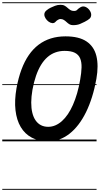

<svg xmlns="http://www.w3.org/2000/svg" viewBox="-25 -1250 883 1698"><path d="M402.5 0Q318 0 256.5 -32.5Q195 -65 158.5 -126.5Q122 -188 112 -275Q102 -362 121 -470.5Q137.5 -561.5 164.8 -634.8Q192 -708 230 -763Q268 -818 316.8 -854.8Q365.5 -891.5 424.8 -910Q484 -928.5 554 -928.5Q673.5 -928.5 740.2 -883.5Q807 -838.5 827.5 -754.5Q848 -670.5 827.5 -553Q812.5 -468 789.2 -393.8Q766 -319.5 735.8 -258Q705.5 -196.5 668.8 -148.5Q632 -100.5 589.8 -67.5Q547.5 -34.5 500.5 -17.2Q453.5 0 402.5 0ZM262 -456Q251.5 -395 251.2 -344Q251 -293 260.8 -253Q270.5 -213 289.8 -185.2Q309 -157.5 337 -143Q365 -128.5 401.5 -128.5Q434 -128.5 464.5 -141.5Q495 -154.5 522.8 -179.2Q550.5 -204 575 -240Q599.5 -276 620 -322.5Q640.5 -369 656.8 -424.8Q673 -480.5 684 -545Q695 -606 696.2 -653.2Q697.5 -700.5 684 -733.2Q670.5 -766 637.5 -783Q604.5 -800 546.5 -800Q502.5 -800 464.5 -786.2Q426.5 -772.5 394.8 -744.8Q363 -717 337.8 -675.8Q312.5 -634.5 293.5 -579.5Q274.5 -524.5 262 -456ZM402.5 0Q318 0 256.5 -32.5Q195 -65 158.5 -126.5Q122 -188 112 -275Q102 -362 121 -470.5Q137.5 -561.5 164.8 -634.8Q192 -708 230 -763Q268 -818 316.8 -854.8Q365.5 -891.5 424.8 -910Q484 -928.5 554 -928.5Q673.5 -928.5 740.2 -883.5Q807 -838.5 827.5 -754.5Q848 -670.5 827.5 -553Q812.5 -468 789.2 -393.8Q766 -319.5 735.8 -258Q705.5 -196.5 668.8 -148.5Q632 -100.5 589.8 -67.5Q547.5 -34.5 500.5 -17.2Q453.5 0 402.5 0ZM262 -456Q251.5 -395 251.2 -344Q251 -293 260.8 -253Q270.5 -213 289.8 -185.2Q309 -157.5 337 -143Q365 -128.5 401.5 -128.5Q434 -128.5 464.5 -141.5Q495 -154.5 522.8 -179.2Q550.5 -204 575 -240Q599.5 -276 620 -322.5Q640.5 -369 656.8 -424.8Q673 -480.5 684 -545Q695 -606 696.2 -653.2Q697.5 -700.5 684 -733.2Q670.5 -766 637.5 -783Q604.5 -800 546.5 -800Q502.5 -800 464.5 -786.2Q426.5 -772.5 394.8 -744.8Q363 -717 337.8 -675.8Q312.5 -634.5 293.5 -579.5Q274.5 -524.5 262 -456ZM620.5 -1027.5Q601.5 -1027.5 588.2 -1035.8Q575 -1044 563.8 -1054.8Q552.5 -1065.5 539.5 -1073.8Q526.5 -1082 508 -1082Q501 -1082 488.5 -1075.2Q476 -1068.5 467.5 -1058.5Q455 -1044 437.8 -1045.5Q420.5 -1047 404.5 -1058.8Q388.5 -1070.5 377.8 -1087.8Q367 -1105 367 -1122Q367 -1142.5 386.5 -1158.5Q406 -1174.5 424 -1182.5Q439 -1189.5 461.2 -1198.5Q483.5 -1207.5 511 -1207.5Q533 -1207.5 547.2 -1199.2Q561.5 -1191 573 -1180.2Q584.5 -1169.5 597.5 -1161.2Q610.5 -1153 629 -1153Q648.5 -1153 656.8 -1162.5Q665 -1172 682 -1183Q705.5 -1199 728.5 -1190Q751.5 -1181 766.5 -1160.2Q781.5 -1139.5 781.5 -1120Q781.5 -1099 768.5 -1086.2Q755.5 -1073.5 724.5 -1057.5Q708 -1049 682.8 -1038.2Q657.5 -1027.5 620.5 -1027.5ZM-5 420.5H829V428.5H-5ZM-5 -16H829V0H-5ZM-5 -505.5H829V-497.5H-5ZM-5 -1230H829V-1222H-5Z"/></svg>

Font: Edu VIC WA NT Pre Guide
Style: Regular
Weight: 400
Designer: Tina and Corey Anderson, Eben Sorkin, Mirko Velimirovic
Foundry: Google for Education
Version: Version 1.000